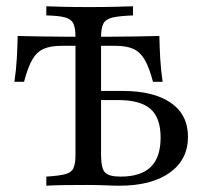

<svg xmlns="http://www.w3.org/2000/svg" viewBox="-20 -591 651 611"><path d="M127.4 0V-29Q167.7 -31.5 187.5 -36.7Q207.3 -41.9 213.7 -56Q220.2 -70.2 220.2 -98.4V-472.6Q220.2 -501.6 213.7 -515.7Q207.3 -529.8 187.5 -535.5Q167.7 -541.1 127.4 -541.9V-571Q147.6 -570.2 181.9 -569.4Q216.1 -568.5 262.1 -568.5Q311.3 -568.5 347.2 -569.4Q383.1 -570.2 403.2 -571V-541.9Q358.9 -540.3 337.5 -535.1Q316.1 -529.8 308.9 -515.7Q301.6 -501.6 301.6 -472.6V-98.4Q301.6 -56.5 313.7 -42.7Q325.8 -29 363.7 -29Q428.2 -29 459.7 -59.7Q491.1 -90.3 491.1 -153.2Q491.1 -216.1 458.9 -244.4Q426.6 -272.6 355.6 -272.6H275V-301.6H369.4Q469.4 -301.6 523.8 -263.7Q578.2 -225.8 578.2 -155.6Q578.2 -83.1 520.2 -41.5Q462.1 0 359.7 0Q340.3 0 316.5 -1.2Q292.7 -2.4 256.5 -2.4Q220.2 -2.4 186.7 -2Q153.2 -1.6 127.4 0ZM25.8 -330.6Q31.5 -368.5 33.5 -404.8Q35.5 -441.1 36.3 -476.6Q68.5 -475.8 107.3 -475Q146 -474.2 186.3 -474.2Q226.6 -474.2 262.1 -474.2Q294.4 -474.2 334.3 -474.2Q374.2 -474.2 414.1 -475Q454 -475.8 487.1 -476.6Q487.9 -441.1 489.9 -404.8Q491.9 -368.5 497.6 -330.6H466.9Q454.8 -376.6 440.3 -401.2Q425.8 -425.8 404 -435.5Q382.3 -445.2 347.6 -445.2H175Q141.1 -445.2 119 -435.5Q96.8 -425.8 82.7 -401.2Q68.5 -376.6 56.5 -330.6Z"/></svg>

Font: Playfair
Style: Regular
Weight: 400
Designer: Claus Eggers Sørensen
Foundry: Claus Eggers Sørensen
Version: Version 2.001;gftools[0.9.30]